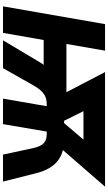

<svg xmlns="http://www.w3.org/2000/svg" viewBox="268 -1008 740 1317"><g transform="rotate(90 638.5 -350.0)"><path d="M206 0 255 -279H425C414 -263 404 -247 394 -230L257 0H448L564 -205C607 -282 644 -300 696 -300H709L657 0H832L883 -300H898C950 -300 980 -282 997 -205L1041 0H1226L1168 -230C1147 -314 1102 -388 1010 -411L1261 -700H475L613 -435H282L328 -700H146L24 0ZM743 -552H938L825 -419H809Z"/></g></svg>

Font: Fixel Display ExtraBold
Style: Italic
Weight: 800
Italic angle: -10°
Designer: AlfaBravo + MacPaw
Foundry: Kyrylo Tkachov, Marchela Mozhyna, Serhii Makarenko, Maria Weinstein, Zakhar Kryvoshyya
Version: Version 1.210;Glyphs 3.2 (3217)